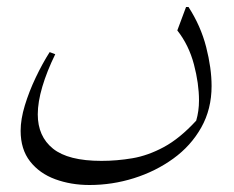

<svg xmlns="http://www.w3.org/2000/svg" viewBox="-20 -405 670 549"><path d="M519 -385Q554 -331 569.5 -270.5Q585 -210 585 -159Q585 -93 555.5 -40.5Q526 12 475.5 48.5Q425 85 363 104.5Q301 124 236 124Q183 124 138 107.5Q93 91 66 56.5Q39 22 39 -31Q39 -64 51 -103.5Q63 -143 82 -183Q101 -223 122 -256L138 -250Q114 -201 101 -157Q88 -113 88 -78Q88 -15 131.5 20Q175 55 270 55Q314 55 358.5 47.5Q403 40 448.5 15.5Q494 -9 541 -60Q549 -87 549 -118Q549 -166 534.5 -221Q520 -276 487 -318L512 -385Z"/></svg>

Font: Bona Nova
Style: Italic
Weight: 400
Italic angle: -4°
Designer: Mateusz Machalski
Foundry: Capitalics
Version: Version 4.001; ttfautohint (v1.8.3)